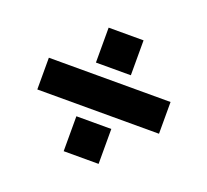

<svg xmlns="http://www.w3.org/2000/svg" viewBox="-89 -591 737 682"><g transform="rotate(20 280.0 -250.5)"><path d="M345 -17V-149H213V-17ZM510 -191V-311H50V-191ZM345 -352V-484H213V-352Z"/></g></svg>

Font: RazerF5
Style: Bold
Weight: 700
Foundry: Razer Inc.
Version: Version 2